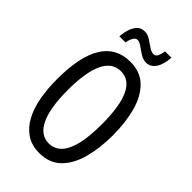

<svg xmlns="http://www.w3.org/2000/svg" viewBox="-271 -1060 1092 1092"><g transform="rotate(45 275.0 -513.5)"><path d="M501 -424Q501 -321 478.5 -237.5Q456 -154 406.5 -105Q357 -56 276 -56Q214 -56 171 -85Q128 -114 101 -164.5Q74 -215 62 -282Q50 -349 50 -425Q50 -790 276 -790Q357 -790 406.5 -741Q456 -692 478.5 -609.5Q501 -527 501 -424ZM137 -424Q137 -280 172.5 -206.5Q208 -133 275 -133Q412 -133 412 -424Q412 -714 276 -714Q206 -714 171.5 -640.5Q137 -567 137 -424ZM128 -848Q131 -880 140 -907.5Q149 -935 166 -952.5Q183 -970 211 -970Q236 -970 257.5 -955.5Q279 -941 299.5 -927Q320 -913 338 -913Q353 -913 361 -929Q369 -945 373 -971H424Q420 -912 398 -880.5Q376 -849 342 -849Q318 -849 295 -863.5Q272 -878 252 -892.5Q232 -907 216 -907Q203 -907 193 -891.5Q183 -876 178 -848Z"/></g></svg>

Font: Noto Sans Malayalam UI ExtraCondensed
Style: Regular
Weight: 400
Width: 2
Designer: Jelle Bosma - Monotype Design Team
Foundry: Monotype Imaging Inc.
Version: Version 2.104; ttfautohint (v1.8.4.7-5d5b)